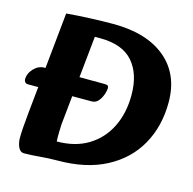

<svg xmlns="http://www.w3.org/2000/svg" viewBox="-103 -794 910 905"><g transform="rotate(15 352.0 -341.0)"><path d="M26 -311Q16 -311 11 -317Q6 -323 6 -330Q6 -359 28.5 -383Q51 -407 81 -407L372 -406Q386 -406 390 -402.5Q394 -399 394 -390Q394 -379 387.5 -360Q381 -341 368.5 -326Q356 -311 336 -311ZM91 8Q73 8 63.5 -12Q54 -32 54 -59Q54 -98 63 -186L113 -680Q167 -685 230.5 -687.5Q294 -690 340 -690Q504 -690 596 -613.5Q688 -537 688 -400Q688 -284 637.5 -193.5Q587 -103 489.5 -51.5Q392 0 252 0Q212 0 167.5 4Q123 8 91 8ZM226 -86Q316 -86 379.5 -125Q443 -164 476.5 -232Q510 -300 510 -388Q510 -491 458.5 -550Q407 -609 297 -609H272L227 -170Q226 -153 225.5 -131Q225 -109 226 -86Z"/></g></svg>

Font: Alkatra
Style: Bold
Weight: 700
Designer: Suman Bhandary
Version: Version 1.100;gftools[0.9.22]